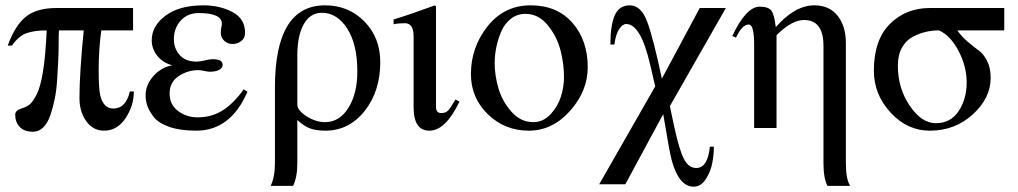

<svg xmlns="http://www.w3.org/2000/svg" viewBox="-20 -480 3816 720"><path d="M467 -137H482Q482 -84 451 -37Q420 10 370 10Q329 10 303.5 -25.5Q278 -61 278 -112Q278 -206 294 -366H201Q200 -355 200 -321Q200 -287 198.5 -256Q197 -225 194.5 -184Q192 -143 185.5 -110.5Q179 -78 169 -48.5Q159 -19 142.5 -2.5Q126 14 104 14Q71 14 54 -4Q37 -22 37 -50Q37 -66 60 -73Q80 -79 91.5 -88.5Q103 -98 117.5 -126Q132 -154 141.5 -213.5Q151 -273 155 -366Q107 -366 78 -355Q49 -344 25 -309H9Q36 -384 76.5 -417Q117 -450 193 -450H479V-366H360Q350 -296 350 -218Q350 -147 356 -122Q368 -73 405 -73Q452 -73 467 -137Z M894 -145 908 -136Q845 10 716 10Q655 10 614 -4.5Q573 -19 555.5 -42.5Q538 -66 532 -84.5Q526 -103 526 -122Q526 -162 555.5 -195Q585 -228 626 -235Q590 -245 569.5 -271Q549 -297 549 -329Q549 -383 601 -421.5Q653 -460 743 -460Q804 -460 851.5 -435Q899 -410 899 -357Q899 -337 884.5 -326Q870 -315 852 -315Q834 -315 821 -327Q808 -339 808 -357Q808 -368 810 -377.5Q812 -387 812 -391Q812 -431 725 -431Q683 -431 657.5 -402.5Q632 -374 632 -334Q632 -298 654 -273.5Q676 -249 716 -249Q732 -249 748.5 -253.5Q765 -258 777 -258Q815 -258 815 -237Q815 -226 802.5 -218.5Q790 -211 767 -211Q759 -211 746.5 -214Q734 -217 723 -217Q684 -217 650 -194.5Q616 -172 616 -129Q616 -88 647.5 -64Q679 -40 721 -40Q774 -40 815 -66Q856 -92 894 -145Z M1011 132V-152Q1011 -460 1199 -460Q1287 -460 1346.5 -399.5Q1406 -339 1406 -247Q1406 -138 1347.5 -64Q1289 10 1200 10Q1167 10 1144 2Q1121 -6 1095 -30V131Q1095 185 1079 217H995Q1011 183 1011 132ZM1095 -273V-88Q1095 -66 1129.5 -44Q1164 -22 1199 -22Q1253 -22 1286.5 -75.5Q1320 -129 1320 -212Q1320 -314 1282 -373Q1244 -432 1187 -432Q1143 -432 1119 -389Q1095 -346 1095 -273Z M1688 -107 1703 -99Q1651 10 1590 10Q1531 10 1531 -78V-344Q1531 -393 1498 -393Q1475 -393 1456 -389V-407Q1519 -426 1611 -460L1615 -456V-79Q1615 -56 1635 -56Q1651 -56 1660.5 -65.5Q1670 -75 1688 -107Z M2184 -228Q2184 -139 2118 -64.5Q2052 10 1963 10Q1873 10 1809.5 -51.5Q1746 -113 1746 -202Q1746 -303 1808.5 -381.5Q1871 -460 1970 -460Q2069 -460 2126.5 -394.5Q2184 -329 2184 -228ZM2095 -191Q2095 -240 2082 -291Q2069 -342 2034.5 -385Q2000 -428 1950 -428Q1919 -428 1895.5 -409.5Q1872 -391 1859.5 -361.5Q1847 -332 1841 -302Q1835 -272 1835 -244Q1835 -198 1849 -149.5Q1863 -101 1897.5 -61.5Q1932 -22 1980 -22Q2017 -22 2044.5 -51.5Q2072 -81 2083.5 -118Q2095 -155 2095 -191Z M2702 -450 2492 -82 2509 -2Q2527 81 2544.5 115.5Q2562 150 2591 150Q2634 150 2642 70H2657Q2657 100 2651 131.5Q2645 163 2627 191.5Q2609 220 2581 220Q2513 220 2488 69L2467 -52L2325 211H2227L2437 -156L2418 -238Q2383 -390 2328 -390Q2315 -390 2302 -371Q2289 -352 2284 -313H2269Q2269 -386 2285.5 -423Q2302 -460 2342 -460Q2384 -460 2407 -398.5Q2430 -337 2462 -185L2604 -450Z M3168 217H3083Q3068 189 3068 131V-308Q3068 -405 2995 -405Q2949 -405 2892 -348V0H2808V-313Q2808 -388 2788 -388Q2763 -388 2740 -339L2726 -345Q2778 -455 2829 -455Q2862 -455 2873 -439.5Q2884 -424 2889 -379H2890Q2961 -460 3034 -460Q3090 -460 3121 -421Q3152 -382 3152 -319V132Q3152 191 3168 217Z M3746 -366H3570Q3585 -344 3609 -323.5Q3633 -303 3650.5 -290.5Q3668 -278 3681.5 -252Q3695 -226 3695 -188Q3695 -112 3628 -51Q3561 10 3467 10Q3382 10 3319.5 -58Q3257 -126 3257 -215Q3257 -330 3317 -390Q3377 -450 3467 -450H3746ZM3605 -171Q3605 -232 3574 -290Q3543 -348 3501 -366Q3476 -366 3452 -360.5Q3428 -355 3403 -342Q3378 -329 3362.5 -301.5Q3347 -274 3347 -234Q3347 -149 3391.5 -83.5Q3436 -18 3489 -18Q3545 -18 3575 -63.5Q3605 -109 3605 -171Z"/></svg>

Font: STIX MathJax Main
Style: Regular
Weight: 400
Designer: MicroPress Inc., with final additions and corrections provided by Coen Hoffman, Elsevier (retired)
Version: Version 1.1.1